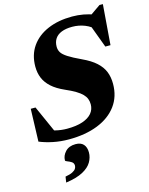

<svg xmlns="http://www.w3.org/2000/svg" viewBox="-140 -801 892 1148"><g transform="rotate(-15 306.0 -227.0)"><path d="M538 -573.5Q513.5 -601 476.5 -615.8Q439.5 -630.5 398.5 -630.5Q359.5 -630.5 332.5 -619.8Q305.5 -609 292 -588.5Q278.5 -568 278.5 -539Q278.5 -519.5 288.2 -503.5Q298 -487.5 325.5 -469.8Q353 -452 405.5 -427.5Q458.5 -403 489.2 -375Q520 -347 533.5 -313.8Q547 -280.5 547 -238.5Q547 -159.5 505 -102.8Q463 -46 386.5 -15.5Q310 15 207 15Q156 15 110 5.5Q64 -4 26.5 -19.5L33 -221H62.5L153 -18.5L66.5 -84.5Q104 -67.5 139.8 -58.5Q175.5 -49.5 212.5 -49.5Q270 -49.5 308.5 -62.5Q347 -75.5 366.8 -99Q386.5 -122.5 386.5 -154.5Q386.5 -172.5 380.5 -188.2Q374.5 -204 360.5 -218.2Q346.5 -232.5 322 -247.2Q297.5 -262 260.5 -278Q210.5 -300 180.8 -327Q151 -354 137.8 -386.2Q124.5 -418.5 124.5 -457Q124.5 -529.5 161 -581.8Q197.5 -634 262.8 -662Q328 -690 414 -690Q449.5 -690 483.8 -683.8Q518 -677.5 549.5 -665.5L523 -667L590.5 -714H611.5L592 -465H560L492.5 -646.5ZM150.5 130Q150.5 101 173 76.8Q195.5 52.5 236.5 52.5Q269 52.5 285.2 70.5Q301.5 88.5 301.5 121Q301.5 151.5 285 180Q268.5 208.5 229.5 229.5Q190.5 250.5 123.5 260L129 224.5Q158 219.5 173.5 211.5Q189 203.5 194.8 194.2Q200.5 185 200.5 175.5Q200.5 159.5 188 151.5Q175.5 143.5 163 139.2Q150.5 135 150.5 130Z"/></g></svg>

Font: Newsreader 24pt ExtraBold
Style: Italic
Weight: 800
Italic angle: -17°
Designer: Hugues Gentile
Foundry: Production Type
Version: Version 1.003